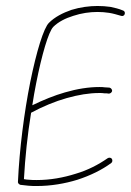

<svg xmlns="http://www.w3.org/2000/svg" viewBox="-20 -618 438 642"><path d="M40 -10V-9C40 -8 40 -8 40 -8C40 -7 41 -7 41 -6C41 -5 42 -5 42 -4C42 -4 42 -4 43 -3C44 -2 44 -2 45 -2V-1C46 -1 46 -1 47 -1C47 0 47 0 48 0C57 1 66 2 75 3C85 4 94 4 103 4C150 4 197 -4 239 -17C282 -31 321 -50 352 -73C356 -76 357 -82 354 -87C351 -91 345 -92 340 -89C310 -68 274 -49 233 -37C192 -24 148 -16 103 -16C94 -16 85 -16 77 -17C71 -17 66 -18 60 -19C64 -91 72 -168 84 -241C123 -262 164 -279 203 -290C242 -301 278 -307 312 -307C318 -307 324 -307 329 -306C334 -306 339 -306 344 -305C349 -305 354 -309 355 -314C355 -319 351 -324 346 -325C341 -325 336 -326 330 -326C325 -327 319 -327 312 -327C277 -327 238 -321 197 -309C162 -299 125 -284 88 -266C92 -291 96 -316 101 -340C120 -436 142 -511 158 -528C175 -545 199 -557 225 -565C252 -574 280 -578 306 -578C319 -578 332 -577 345 -575C358 -573 371 -569 385 -565C390 -563 396 -566 397 -571C399 -576 396 -582 391 -583C377 -589 363 -592 349 -595C335 -597 321 -598 306 -598C279 -598 248 -594 219 -585C190 -575 163 -561 144 -542C126 -525 102 -446 81 -343C61 -243 45 -120 40 -10Z"/></svg>

Font: Mistral SingleLine OTF-SVG Regular
Style: Regular
Weight: 300
Designer: François Chastanet, Élisa Garzelli, Anais Alves, Morgane Autin
Foundry: institut supérieur des arts et du design Toulouse / isdaT
Version: Version 1.000;hotconv 1.0.117;makeotfexe 2.5.65602 DEVELOPME